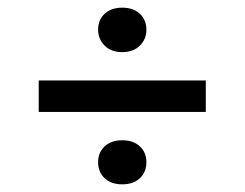

<svg xmlns="http://www.w3.org/2000/svg" viewBox="-20 -593 638 501"><path d="M81 -301V-383H517V-301ZM299 -112Q270 -112 253 -128Q236 -144 236 -170Q236 -195 253 -211Q270 -227 299 -227Q328 -227 345 -211Q362 -195 362 -170Q362 -144 345 -128Q328 -112 299 -112ZM299 -457Q270 -457 253 -474Q236 -491 236 -516Q236 -541 253 -557Q270 -573 299 -573Q328 -573 345 -557Q362 -541 362 -515Q362 -491 345 -474Q328 -457 299 -457Z"/></svg>

Font: Montagu Slab 24pt
Style: Regular
Weight: 400
Designer: Florian Karsten
Foundry: Florian Karsten
Version: Version 1.000